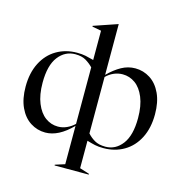

<svg xmlns="http://www.w3.org/2000/svg" viewBox="-134 -888 1154 1210"><g transform="rotate(15 442.5 -282.5)"><path d="M331 195 394 175V-75Q306 15 220 15Q167 15 122.5 -13.5Q78 -42 52 -98Q26 -154 26 -233Q26 -323 59.5 -388.5Q93 -454 152 -488.5Q211 -523 285 -523Q317 -523 341 -518Q365 -513 394 -505V-696L335 -707V-712L490 -765H491V-434Q533 -476 575.5 -499.5Q618 -523 665 -523Q718 -523 762.5 -494.5Q807 -466 833 -410Q859 -354 859 -275Q859 -185 825.5 -119.5Q792 -54 733 -19.5Q674 15 600 15Q567 15 544 10Q521 5 491 -4V175L554 195V200H331ZM287 -42Q317 -42 344.5 -54.5Q372 -67 394 -88V-457Q373 -479 346 -495Q319 -511 277 -511Q210 -511 166.5 -454.5Q123 -398 123 -285Q123 -206 145.5 -151Q168 -96 205 -69Q242 -42 287 -42ZM491 -52Q511 -29 538.5 -13Q566 3 609 3Q675 3 718.5 -54Q762 -111 762 -224Q762 -304 739.5 -358.5Q717 -413 680 -439.5Q643 -466 598 -466Q568 -466 540.5 -454Q513 -442 491 -420Z"/></g></svg>

Font: Nyght Serif
Style: Regular
Weight: 400
Designer: Maksym Kobuzan
Version: Version 0.410